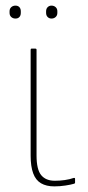

<svg xmlns="http://www.w3.org/2000/svg" viewBox="-20 -652 314 683"><path d="M173 11Q145 11 126 0Q107 -11 98 -35.5Q89 -60 89 -98V-475Q89 -479 92 -479H106Q110 -479 110 -475V-99Q110 -49 126.5 -29Q143 -9 175 -9Q193 -9 210.5 -11.5Q228 -14 242 -19Q247 -20 247 -16V-2Q247 1 242 2Q232 5 212.5 8Q193 11 173 11ZM35 -586Q26 -586 20 -591.5Q14 -597 14 -606V-612Q14 -621 20 -626.5Q26 -632 35 -632Q44 -632 49 -626.5Q54 -621 54 -612V-606Q54 -597 49 -591.5Q44 -586 35 -586ZM163 -586Q155 -586 149.5 -591.5Q144 -597 144 -606V-612Q144 -621 149.5 -626.5Q155 -632 163 -632Q172 -632 178 -626.5Q184 -621 184 -612V-606Q184 -597 178 -591.5Q172 -586 163 -586Z"/></svg>

Font: Sofia Sans Semi Condensed Thin
Style: Regular
Weight: 250
Version: Version 4.100